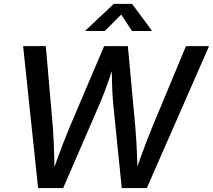

<svg xmlns="http://www.w3.org/2000/svg" viewBox="-20 -964 1091 984"><path d="M175.3 0 98.6 -727.5H214.8L251 -310.1Q253.9 -271.5 255.6 -230.2Q257.3 -189 258.3 -147Q259.3 -105 259.8 -63H243.2Q257.8 -105 272.9 -147Q288.1 -189 304 -230.2Q319.8 -271.5 335.9 -310.1L513.7 -727.5H635.3L673.8 -310.1Q677.2 -271.5 679.4 -230.2Q681.6 -189 683.1 -147Q684.6 -105 685.5 -63H667.5Q682.1 -105 697 -147Q711.9 -189 727.5 -230.2Q743.2 -271.5 759.3 -310.1L933.1 -727.5H1051.3L732.4 0H604L560.1 -432.6Q555.2 -483.4 554 -541Q552.7 -598.6 552.2 -669.4H577.1Q554.2 -601.6 534.2 -543.9Q514.2 -486.3 491.2 -432.6L303.7 0ZM517.1 -805.2H418L418.9 -808.6L563.5 -944.3H656.7L757.3 -808.6L756.3 -805.2H656.2L601.6 -889.6Z"/></svg>

Font: Inter 16pt Medium
Style: Italic
Weight: 500
Italic angle: -9.3988°
Version: Version 4.001;git-66647c0bb